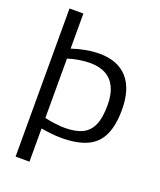

<svg xmlns="http://www.w3.org/2000/svg" viewBox="-169 -844 962 1157"><g transform="rotate(20 311.5 -265.0)"><path d="M73 210V-740H162V-515Q206 -530 251 -538Q296 -546 337 -546Q455 -546 517 -476.5Q579 -407 579 -275Q579 -174 549.5 -111Q520 -48 456.5 -19Q393 10 293 10Q263 10 229 6.5Q195 3 162 -3V210ZM292 -54Q361 -54 404 -75Q447 -96 467.5 -143.5Q488 -191 488 -270Q488 -338 467 -383Q446 -428 405 -451Q364 -474 303 -474Q272 -474 236 -468.5Q200 -463 162 -451V-70Q200 -62 232.5 -58Q265 -54 292 -54Z"/></g></svg>

Font: Georama SemiExpanded
Style: Regular
Weight: 400
Width: 6
Designer: Jean-Baptiste Levee
Foundry: Production Type
Version: Version 1.001